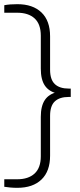

<svg xmlns="http://www.w3.org/2000/svg" viewBox="-40 -770 382 920"><path d="M43 130Q25.5 130 9 128.5Q-7.5 127 -19.5 125V89H42.5Q96 89 125.8 61.5Q155.5 34 155.5 -21V-210Q155.5 -262 175 -291Q194.5 -320 235 -329V-322Q194.5 -331 175 -359.8Q155.5 -388.5 155.5 -441V-599Q155.5 -654.5 125.8 -681.8Q96 -709 42.5 -709H-19.5V-745Q-7.5 -747.5 9 -748.8Q25.5 -750 43 -750Q117.5 -750 158.8 -710.2Q200 -670.5 200 -596V-436Q200 -388.5 222.8 -367Q245.5 -345.5 290 -345.5H299V-305.5H290Q245.5 -305.5 222.8 -284.2Q200 -263 200 -214.5V-24Q200 50.5 158.8 90.2Q117.5 130 43 130Z"/></svg>

Font: Encode Sans SC ExtraLight
Style: Regular
Weight: 250
Designer: Multiple Designers
Foundry: Impallari Type
Version: Version 3.002